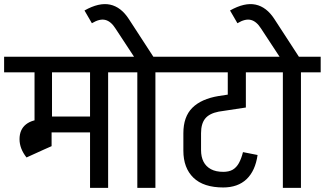

<svg xmlns="http://www.w3.org/2000/svg" viewBox="-45 -914 1580 934"><path d="M-25 -562V-638H358V-562ZM123 -302V-630H208V-302ZM154 -180V-320H206V-203ZM159 -270V-347H412V-270ZM50 -237Q50 -284 81.5 -309Q113 -334 172 -334V-280Q147 -280 134.5 -268.5Q122 -257 122 -237ZM84 -148Q50 -191 50 -237H122Q122 -216 149 -181ZM84 -148 104 -294H172V-188ZM393 0V-626H481V0ZM297 -562V-638H577V-562Z M623 0V-626H711V0ZM527 -562V-638H807V-562ZM607 -638 517 -775 582 -821 701 -638ZM517 -775Q495 -810 467.5 -817Q440 -824 402 -801L366 -863Q437 -903 490.5 -891.5Q544 -880 582 -821Z M757 -562V-638H1285V-562ZM1040 -2V-78Q1069 -78 1087 -88.5Q1105 -99 1117 -120.5Q1129 -142 1137 -174L1208 -160Q1197 -83 1154.5 -42.5Q1112 -2 1040 -2ZM1042 -2Q945 -2 896 -49.5Q847 -97 847 -181L933 -184Q933 -151 945 -127.5Q957 -104 981 -91Q1005 -78 1042 -78ZM847 -180V-267H933V-183ZM847 -266Q847 -346 890.5 -389.5Q934 -433 1019 -447V-371Q973 -362 953 -337Q933 -312 933 -266ZM1019 -371V-447L1151 -467V-391ZM1063 -440V-630H1151V-440Z M1331 0V-626H1419V0ZM1235 -562V-638H1515V-562ZM1315 -638 1225 -775 1290 -821 1409 -638ZM1225 -775Q1203 -810 1175.5 -817Q1148 -824 1110 -801L1074 -863Q1145 -903 1198.5 -891.5Q1252 -880 1290 -821Z"/></svg>

Font: Akshar Light
Style: Regular
Weight: 400
Version: Version 1.100